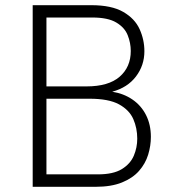

<svg xmlns="http://www.w3.org/2000/svg" viewBox="-20 -720 680 740"><path d="M106 0V-700H332Q410 -700 454.8 -674.2Q499.5 -648.5 518 -607.8Q536.5 -567 536.5 -522.5Q536.5 -468 504 -425.2Q471.5 -382.5 412.5 -366.5Q457 -359.5 490.8 -336.2Q524.5 -313 543 -276.2Q561.5 -239.5 561.5 -192.5Q561.5 -158 551 -123.8Q540.5 -89.5 516 -61.5Q491.5 -33.5 450.2 -16.8Q409 0 348 0ZM159 -48H357.5Q416.5 -48 449.5 -68.2Q482.5 -88.5 495.8 -120Q509 -151.5 509 -185.5Q509 -226 493.8 -261Q478.5 -296 438.8 -317.8Q399 -339.5 325.5 -339.5H159ZM159 -387H313.5Q398 -387 441 -424.2Q484 -461.5 484 -523.5Q484 -554.5 472.2 -584.2Q460.5 -614 428.2 -633.2Q396 -652.5 335.5 -652.5H159Z"/></svg>

Font: Overpass ExtraLight
Style: Regular
Weight: 250
Designer: Delve Withrington, Dave Bailey, Thomas Jockin
Foundry: Delve Fonts LLC
Version: Version 4.000